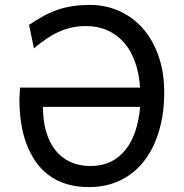

<svg xmlns="http://www.w3.org/2000/svg" viewBox="-20 -745 743 777"><path d="M346.7 -73.2Q392.1 -73.2 427.5 -90.3Q462.9 -107.4 488 -138.9Q513.2 -170.4 527.8 -214.6Q542.5 -258.8 546.9 -312.5H153.8Q153.8 -256.8 166.7 -212.4Q179.7 -168 204.3 -137Q229 -106 264.9 -89.6Q300.8 -73.2 346.7 -73.2ZM97.7 -644.5Q128.9 -665.5 157.5 -680.9Q186 -696.3 215.1 -706.1Q244.1 -715.8 275.6 -720.5Q307.1 -725.1 344.2 -725.1Q406.2 -725.1 460.9 -701.2Q515.6 -677.2 556.4 -631.8Q597.2 -586.4 620.8 -520.5Q644.5 -454.6 644.5 -371.1Q644.5 -285.2 623.5 -214.6Q602.5 -144 563.2 -93.5Q523.9 -43 467.3 -15.4Q410.6 12.2 339.4 12.2Q288.6 12.2 247.8 -0.7Q207 -13.7 176 -37.1Q145 -60.5 122.8 -93.3Q100.6 -126 86.2 -165.3Q71.8 -204.6 65.2 -249.3Q58.6 -293.9 58.6 -341.3Q58.6 -351.1 59.6 -366Q60.5 -380.9 61 -390.6H546.9Q543 -447.8 526.6 -493.9Q510.3 -540 482.2 -572.3Q454.1 -604.5 415 -622.1Q376 -639.6 327.1 -639.6Q295.9 -639.6 268.6 -633.3Q241.2 -627 215.8 -615.2Q190.4 -603.5 166.3 -586.9Q142.1 -570.3 117.2 -549.3Z"/></svg>

Font: Andika CyrE
Style: Regular
Weight: 400
Designer: Victor Gaultney, Annie Olsen, Julie Remington, Don Collingsworth, Eric Hays, Becca Hirsbrunner
Foundry: SIL International
Version: Version 5.000